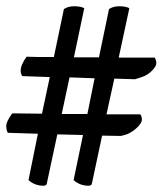

<svg xmlns="http://www.w3.org/2000/svg" viewBox="-49 -654 522 613"><path d="M148 -290H230L253 -404L173 -407ZM36 -473 72 -472H123L155 -625Q168 -634 188 -634Q208 -634 220 -628L187 -471H267L299 -625Q312 -634 332 -634Q352 -634 364 -628L330 -470H445Q450 -462 450 -452Q450 -442 436 -428Q422 -414 404 -408Q386 -402 382 -401L316 -403L291 -289H399Q404 -282 404 -272Q404 -262 390 -248Q376 -234 358 -226Q340 -220 336 -220L277 -221L244 -66Q241 -61 234 -61Q206 -61 186 -79L216 -223L134 -225L100 -66Q97 -61 90 -61Q62 -61 42 -79L72 -227L-24 -230Q-29 -238 -29 -252Q-29 -266 -10 -292H0L85 -291L110 -408L22 -411Q17 -419 17 -428Q17 -447 36 -473Z"/></svg>

Font: Lusitana
Style: Bold
Weight: 700
Designer: Ana Paula Megda
Foundry: Ana Paula Megda
Version: Version 1.001; ttfautohint (v1.4.1)